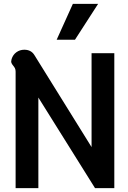

<svg xmlns="http://www.w3.org/2000/svg" viewBox="-20 -976 663 996"><path d="M61 -604Q61 -615 57.5 -622Q54 -629 48 -636Q38 -648 38 -657Q38 -659 40 -669Q47 -692 65 -705Q83 -718 106 -718Q141 -718 158 -691L455 -213V-700H573V0H473L179 -470V0H61ZM358 -956H489L369 -770H274Z"/></svg>

Font: Niramit SemiBold
Style: Regular
Weight: 600
Designer: Katatrad Aksorn Co.,Ltd.
Foundry: Cadson Demak Co.,Ltd.
Version: Version 1.001; ttfautohint (v1.6)